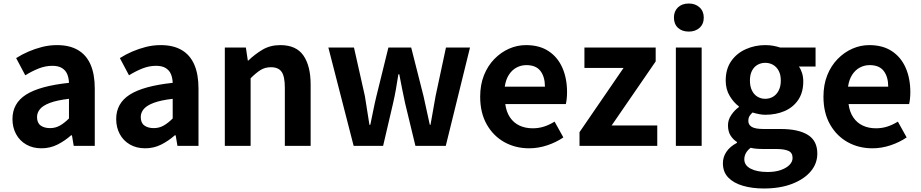

<svg xmlns="http://www.w3.org/2000/svg" viewBox="-20 -831 5249 1094"><path d="M216 14Q167 14 129.5 -7.5Q92 -29 71.5 -67Q51 -105 51 -153Q51 -242 128 -291.5Q205 -341 373 -359Q372 -387 363 -408.5Q354 -430 333.5 -443Q313 -456 278 -456Q239 -456 201 -441Q163 -426 124 -402L72 -500Q105 -521 142 -537Q179 -553 220 -563.5Q261 -574 305 -574Q376 -574 424 -546Q472 -518 496 -463Q520 -408 520 -327V0H400L390 -60H385Q349 -28 307 -7Q265 14 216 14ZM265 -101Q296 -101 321.5 -115.5Q347 -130 373 -156V-268Q305 -260 265 -245Q225 -230 208 -209.5Q191 -189 191 -164Q191 -131 211.5 -116Q232 -101 265 -101Z M807 14Q758 14 720.5 -7.5Q683 -29 662.5 -67Q642 -105 642 -153Q642 -242 719 -291.5Q796 -341 964 -359Q963 -387 954 -408.5Q945 -430 924.5 -443Q904 -456 869 -456Q830 -456 792 -441Q754 -426 715 -402L663 -500Q696 -521 733 -537Q770 -553 811 -563.5Q852 -574 896 -574Q967 -574 1015 -546Q1063 -518 1087 -463Q1111 -408 1111 -327V0H991L981 -60H976Q940 -28 898 -7Q856 14 807 14ZM856 -101Q887 -101 912.5 -115.5Q938 -130 964 -156V-268Q896 -260 856 -245Q816 -230 799 -209.5Q782 -189 782 -164Q782 -131 802.5 -116Q823 -101 856 -101Z M1261 0V-560H1381L1392 -486H1395Q1432 -522 1476 -548Q1520 -574 1577 -574Q1668 -574 1709 -514.5Q1750 -455 1750 -349V0H1603V-331Q1603 -396 1584.5 -422Q1566 -448 1524 -448Q1490 -448 1464.5 -432Q1439 -416 1408 -385V0Z M1995 0 1851 -560H1997L2059 -284Q2066 -242 2072 -202Q2078 -162 2085 -120H2090Q2099 -162 2107 -202.5Q2115 -243 2125 -284L2193 -560H2323L2393 -284Q2403 -242 2411 -202Q2419 -162 2429 -120H2433Q2441 -162 2447.5 -202Q2454 -242 2462 -284L2521 -560H2658L2520 0H2347L2288 -244Q2279 -284 2271.5 -323.5Q2264 -363 2255 -408H2250Q2243 -363 2236 -323Q2229 -283 2220 -244L2163 0Z M2995 14Q2917 14 2854 -21Q2791 -56 2753.5 -122Q2716 -188 2716 -280Q2716 -348 2737.5 -402Q2759 -456 2796.5 -494.5Q2834 -533 2880.5 -553.5Q2927 -574 2977 -574Q3054 -574 3106 -539.5Q3158 -505 3184.5 -444.5Q3211 -384 3211 -306Q3211 -286 3209 -267.5Q3207 -249 3204 -238H2859Q2865 -193 2886 -162Q2907 -131 2940 -115.5Q2973 -100 3015 -100Q3049 -100 3079 -109.5Q3109 -119 3140 -138L3190 -48Q3149 -20 3098 -3Q3047 14 2995 14ZM2856 -337H3085Q3085 -393 3059.5 -426.5Q3034 -460 2979 -460Q2950 -460 2924 -446.5Q2898 -433 2880 -405.5Q2862 -378 2856 -337Z M3282 0V-78L3533 -444H3310V-560H3716V-481L3465 -116H3725V0Z M3831 0V-560H3978V0ZM3905 -651Q3866 -651 3843 -672.5Q3820 -694 3820 -731Q3820 -767 3843 -789Q3866 -811 3905 -811Q3942 -811 3966 -789Q3990 -767 3990 -731Q3990 -694 3966 -672.5Q3942 -651 3905 -651Z M4332 243Q4266 243 4213 227.5Q4160 212 4129.5 180.5Q4099 149 4099 99Q4099 64 4119 34Q4139 4 4179 -17V-22Q4157 -36 4142.5 -59Q4128 -82 4128 -117Q4128 -148 4146.5 -175.5Q4165 -203 4190 -221V-225Q4161 -246 4138 -284Q4115 -322 4115 -372Q4115 -438 4146.5 -483Q4178 -528 4230 -551Q4282 -574 4340 -574Q4365 -574 4386.5 -570Q4408 -566 4426 -560H4627V-452H4532Q4543 -437 4550 -415Q4557 -393 4557 -367Q4557 -304 4528 -261.5Q4499 -219 4450 -198Q4401 -177 4340 -177Q4325 -177 4306 -180.5Q4287 -184 4268 -190Q4257 -180 4250.5 -169.5Q4244 -159 4244 -141Q4244 -120 4263.5 -108Q4283 -96 4332 -96H4428Q4529 -96 4583 -62.5Q4637 -29 4637 44Q4637 101 4599.5 145.5Q4562 190 4493.5 216.5Q4425 243 4332 243ZM4340 -268Q4365 -268 4385 -280Q4405 -292 4417 -315.5Q4429 -339 4429 -372Q4429 -405 4417 -427.5Q4405 -450 4385 -461.5Q4365 -473 4340 -473Q4316 -473 4296 -461.5Q4276 -450 4264.5 -427.5Q4253 -405 4253 -372Q4253 -339 4264.5 -315.5Q4276 -292 4296 -280Q4316 -268 4340 -268ZM4354 149Q4397 149 4428.5 138Q4460 127 4478 109Q4496 91 4496 69Q4496 39 4472 28.5Q4448 18 4403 18H4334Q4309 18 4291 16.5Q4273 15 4257 11Q4238 26 4229.5 42.5Q4221 59 4221 77Q4221 111 4257 130Q4293 149 4354 149Z M4951 14Q4873 14 4810 -21Q4747 -56 4709.5 -122Q4672 -188 4672 -280Q4672 -348 4693.5 -402Q4715 -456 4752.5 -494.5Q4790 -533 4836.5 -553.5Q4883 -574 4933 -574Q5010 -574 5062 -539.5Q5114 -505 5140.5 -444.5Q5167 -384 5167 -306Q5167 -286 5165 -267.5Q5163 -249 5160 -238H4815Q4821 -193 4842 -162Q4863 -131 4896 -115.5Q4929 -100 4971 -100Q5005 -100 5035 -109.5Q5065 -119 5096 -138L5146 -48Q5105 -20 5054 -3Q5003 14 4951 14ZM4812 -337H5041Q5041 -393 5015.5 -426.5Q4990 -460 4935 -460Q4906 -460 4880 -446.5Q4854 -433 4836 -405.5Q4818 -378 4812 -337Z"/></svg>

Font: Noto Sans KR
Style: Bold
Weight: 700
Designer: Ryoko NISHIZUKA  (kana, bopomofo & ideographs); Paul D. Hunt (Latin, Greek & Cyrillic); Sandoll Communications , Soo-you
Foundry: Adobe
Version: Version 2.004-H2;hotconv 1.0.118;makeotfexe 2.5.65603